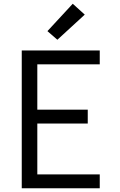

<svg xmlns="http://www.w3.org/2000/svg" viewBox="-20 -1004 640 1024"><path d="M96 0V-735H512V-661H179V-419H448V-345H179V-74H512V0ZM286 -792 233 -838 368 -984 432 -926Z"/></svg>

Font: Iosevka Curly Extended
Style: Regular
Weight: 400
Width: 7
Monospace: yes
Designer: Belleve Invis
Foundry: Belleve Invis
Version: Version 11.1.0; ttfautohint (v1.8.3)